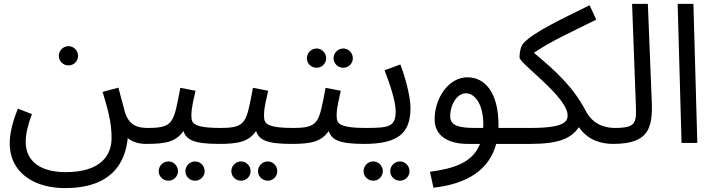

<svg xmlns="http://www.w3.org/2000/svg" viewBox="-20 -734 3666 986"><path d="M332 -398C359 -398 381 -420 381 -447C381 -474 359 -497 332 -497C304 -497 282 -474 282 -447C282 -420 304 -398 332 -398Z M30 1C30 158 162 232 313 232C551 232 623 105 636 -25C657 -7 688 5 730 5C759 5 780 -16 780 -38C780 -59 768 -77 740 -77C689 -77 643 -87 621 -160C615 -181 609 -208 588 -284L507 -262C530 -183 553 -114 553 -26C553 64 498 150 316 150C203 150 112 105 112 -6C112 -46 123 -92 144 -148L72 -176C43 -105 30 -47 30 1Z M982 194C1009 194 1031 172 1031 145C1031 118 1009 95 982 95C954 95 932 118 932 145C932 172 954 194 982 194ZM845 194C872 194 894 172 894 145C894 118 872 95 845 95C817 95 795 118 795 145C795 172 817 194 845 194Z M730 5C833 5 883 -6 922 -61C937 -17 973 5 1103 5C1132 5 1153 -16 1153 -38C1153 -59 1141 -77 1113 -77C958 -77 963 -107 963 -147C963 -179 976 -232 984 -268L906 -283C872 -106 873 -77 740 -77Z M1355 194C1382 194 1404 172 1404 145C1404 118 1382 95 1355 95C1327 95 1305 118 1305 145C1305 172 1327 194 1355 194ZM1218 194C1245 194 1267 172 1267 145C1267 118 1245 95 1218 95C1190 95 1168 118 1168 145C1168 172 1190 194 1218 194Z M1103 5C1206 5 1256 -6 1295 -61C1310 -17 1346 5 1476 5C1505 5 1526 -16 1526 -38C1526 -59 1514 -77 1486 -77C1331 -77 1336 -107 1336 -147C1336 -179 1349 -232 1357 -268L1279 -283C1245 -106 1246 -77 1113 -77Z M1743 -386C1770 -386 1792 -408 1792 -435C1792 -462 1770 -485 1743 -485C1715 -485 1693 -462 1693 -435C1693 -408 1715 -386 1743 -386ZM1606 -386C1633 -386 1655 -408 1655 -435C1655 -462 1633 -485 1606 -485C1578 -485 1556 -462 1556 -435C1556 -408 1578 -386 1606 -386Z M1476 5C1579 5 1629 -6 1668 -61C1683 -17 1719 5 1849 5C1878 5 1899 -16 1899 -38C1899 -59 1887 -77 1859 -77C1704 -77 1709 -107 1709 -147C1709 -179 1722 -232 1730 -268L1652 -283C1618 -106 1619 -77 1486 -77Z M2034 194C2061 194 2083 172 2083 145C2083 118 2061 95 2034 95C2006 95 1984 118 1984 145C1984 172 2006 194 2034 194ZM1897 194C1924 194 1946 172 1946 145C1946 118 1924 95 1897 95C1869 95 1847 118 1847 145C1847 172 1869 194 1897 194Z M1849 5C2018 5 2088 -45 2088 -179C2088 -239 2061 -338 2036 -403L1955 -373C1984 -297 2012 -213 2012 -163C2012 -82 1976 -77 1859 -77Z M2206 230C2385 210 2494 134 2528 5H2620C2649 5 2670 -16 2670 -38C2670 -59 2658 -77 2630 -77H2540C2540 -82 2540 -86 2540 -91C2540 -257 2472 -337 2380 -337C2285 -337 2212 -232 2212 -121C2212 -31 2290 5 2381 5H2445C2408 100 2312 132 2188 148ZM2419 -77C2334 -77 2292 -90 2292 -137C2292 -201 2330 -255 2372 -255C2425 -255 2462 -188 2462 -97C2462 -90 2462 -83 2461 -77Z M2620 5H2703C2851 5 2913 -23 2953 -81C3002 -8 3079 5 3128 5C3157 5 3178 -16 3178 -38C3178 -59 3166 -77 3138 -77C3103 -77 3030 -85 2989 -163C2921 -292 2833 -369 2722 -463C2806 -521 2925 -575 3042 -633L3008 -707C2866 -637 2722 -570 2669 -513C2655 -498 2648 -469 2648 -439C2648 -407 2895 -237 2895 -141C2895 -108 2873 -77 2707 -77H2630Z M3128 5C3308 5 3333 -72 3327 -214L3307 -714H3226L3245 -205C3249 -104 3250 -77 3137 -77Z M3480 0H3561L3541 -714H3460Z"/></svg>

Font: Noto Sans Arabic
Style: Regular
Weight: 400
Designer: Monotype Design Team, Nadine Chahine, Nizar Qandah and Khaled Hosny
Foundry: Monotype Imaging Inc.
Version: Version 2.012